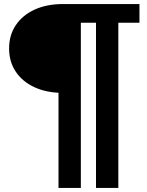

<svg xmlns="http://www.w3.org/2000/svg" viewBox="-20 -720 729 950"><path d="M269.5 210V-282.5L291.5 -260.5Q212 -260.5 152 -287.8Q92 -315 58.5 -364.5Q25 -414 25 -480.5Q25 -546.5 58.5 -596Q92 -645.5 152 -672.8Q212 -700 291.5 -700H670V-607.5H565.5V210H455V-607.5H380V210Z"/></svg>

Font: Geologica Cursive
Style: Bold
Weight: 700
Designer: Sindre Bremnes, Frode Helland
Foundry: Monokrom Skriftforlag AS
Version: Version 1.010;gftools[0.9.28]